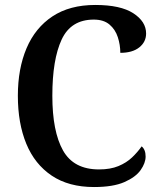

<svg xmlns="http://www.w3.org/2000/svg" viewBox="-20 -744 645 774"><path d="M359 10Q257 10 188.5 -36Q120 -82 86 -164.5Q52 -247 52 -358Q52 -467 87 -549.5Q122 -632 191.5 -678Q261 -724 364 -724Q466 -724 517.5 -690.5Q569 -657 569 -609Q569 -575 541.5 -553Q514 -531 465 -531Q465 -563 455 -594Q445 -625 421.5 -645Q398 -665 358 -665Q266 -665 228.5 -584.5Q191 -504 191 -358Q191 -214 234 -137.5Q277 -61 379 -61Q425 -61 457.5 -74.5Q490 -88 512.5 -109.5Q535 -131 551 -154Q567 -141 567 -113Q567 -87 547 -58.5Q527 -30 481.5 -10Q436 10 359 10Z"/></svg>

Font: Noto Serif Tamil SemiCondensed SemiBold
Style: Italic
Weight: 600
Width: 4
Italic angle: -12°
Designer: Indian Type Foundry, Tom Grace, and the Monotype Design Team
Foundry: Monotype Imaging Inc.
Version: Version 2.003; ttfautohint (v1.8.4.7-5d5b)